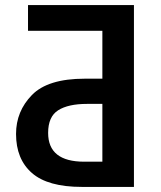

<svg xmlns="http://www.w3.org/2000/svg" viewBox="-20 -734 631 754"><path d="M301 0H506V-714H90V-613H382V-425H313Q168 -425 105.5 -361Q43 -297 43 -208Q43 -109 105.5 -54.5Q168 0 301 0ZM311 -99Q169 -99 169 -212Q169 -276 208.5 -301Q248 -326 322 -326H382V-99Z"/></svg>

Font: Noto Sans Display Medium
Style: Regular
Weight: 500
Designer: Monotype Design Team
Foundry: Monotype Imaging Inc.
Version: Version 1.900